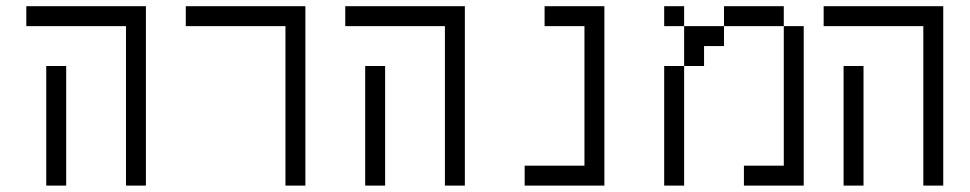

<svg xmlns="http://www.w3.org/2000/svg" viewBox="-20 -582 3040 602"><path d="M125 -375Q125 -375 125 0H187.5Q187.5 0 187.5 -375ZM375 -500Q375 -500 375 0H437.5V-562.5H62.5V-500Z M875 -500Q875 -500 875 0H937.5V-562.5H562.5V-500Z M1125 -375Q1125 -375 1125 0H1187.5Q1187.5 0 1187.5 -375ZM1375 -500Q1375 -500 1375 0H1437.5V-562.5H1062.5V-500Z M1812.5 -62.5H1625V0H1875V-562.5H1687.5V-500H1812.5Z M2062.5 -375Q2062.5 -375 2062.5 0H2125Q2125 0 2125 -375ZM2437.5 -62.5H2312.5V0H2500Q2500 0 2500 -500H2437.5ZM2125 -375H2187.5V-437.5H2250V-500H2125Q2125 -500 2125 -375ZM2125 -500V-562.5H2062.5V-500ZM2250 -500H2437.5V-562.5H2250Z M2625 -375Q2625 -375 2625 0H2687.5Q2687.5 0 2687.5 -375ZM2875 -500Q2875 -500 2875 0H2937.5V-562.5H2562.5V-500Z"/></svg>

Font: Unifont
Style: Regular
Weight: 500
Version: Version 15.1.04